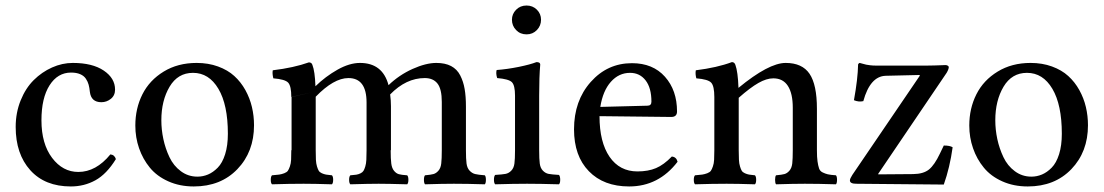

<svg xmlns="http://www.w3.org/2000/svg" viewBox="-20 -669 4020 699"><path d="M401.9 -89.8Q368.2 -35.2 327.4 -12.7Q286.6 9.8 237.8 9.8Q143.6 9.8 90.3 -49.3Q37.1 -108.4 37.1 -207Q37.1 -258.8 55.2 -303.5Q73.2 -348.1 102.8 -377.4Q132.3 -406.7 169.4 -423.3Q206.5 -439.9 245.1 -439.9Q316.4 -439.9 357.7 -412.1Q398.9 -384.3 398.9 -342.8Q398.9 -321.3 383.5 -309.1Q368.2 -296.9 349.1 -296.9Q311.5 -296.9 307.1 -335Q305.7 -349.6 302.7 -360.6Q299.8 -371.6 292.7 -382.3Q285.6 -393.1 272 -398.9Q258.3 -404.8 238.8 -404.8Q189.9 -404.8 160.4 -358.4Q130.9 -312 130.9 -231Q130.9 -145.5 169.7 -94.2Q208.5 -43 265.1 -43Q329.6 -43 381.8 -106.9Q397 -105.5 401.9 -89.8Z M472.7 -211.9Q472.7 -274.4 498.5 -325.7Q524.4 -377 575.9 -408.4Q627.4 -439.9 695.8 -439.9Q738.3 -439.9 773.7 -427Q809.1 -414.1 833 -392.3Q856.9 -370.6 873.3 -341.1Q889.6 -311.5 897.2 -279.3Q904.8 -247.1 904.8 -212.9Q904.8 -116.2 844.2 -53.2Q783.7 9.8 685.5 9.8Q634.3 9.8 592.8 -8.8Q551.3 -27.3 525.6 -58.6Q500 -89.8 486.3 -129.2Q472.7 -168.5 472.7 -211.9ZM682.6 -403.8Q627.4 -403.8 597.4 -353.3Q567.4 -302.7 567.4 -231Q567.4 -197.3 574.7 -162.8Q582 -128.4 596.9 -96.9Q611.8 -65.4 638.4 -45.7Q665 -25.9 698.7 -25.9Q718.8 -25.9 737.3 -33.7Q755.9 -41.5 772.7 -58.6Q789.6 -75.7 799.6 -107.4Q809.6 -139.2 809.6 -182.1Q809.6 -287.6 775.1 -345.7Q740.7 -403.8 682.6 -403.8Z M1129.4 -122.1Q1129.4 -101.1 1130.1 -87.2Q1130.9 -73.2 1134 -63Q1137.2 -52.7 1140.4 -47.4Q1143.6 -42 1151.6 -38.3Q1159.7 -34.7 1167 -33.4Q1174.3 -32.2 1188.5 -30.8Q1192.9 -26.4 1192.9 -14.4Q1192.9 -2.4 1188.5 2Q1124 0 1085.4 0Q1034.7 0 970.2 2Q965.8 -2.4 965.8 -14.4Q965.8 -26.4 970.2 -30.8Q987.3 -32.2 996.3 -33.4Q1005.4 -34.7 1014.9 -38.3Q1024.4 -42 1028.1 -47.4Q1031.7 -52.7 1035.4 -63.2Q1039.1 -73.7 1039.8 -87.2Q1040.5 -100.6 1040.5 -122.1H1041.5V-315.9L1116.2 -333L1040.5 -315.9Q1040.5 -355.5 1029.3 -367.9Q1018.1 -380.4 975.1 -383.8Q970.7 -401.4 973.1 -413.1Q1049.8 -422.4 1104.5 -441.9Q1114.3 -441.9 1117.2 -433.1Q1126.5 -409.7 1128.4 -355Q1165 -390.6 1208.7 -415.3Q1252.4 -439.9 1290.5 -439.9Q1373 -439.9 1394.5 -358.9Q1433.1 -396 1481.9 -418Q1530.8 -439.9 1568.4 -439.9Q1600.6 -439.9 1622.3 -428.5Q1644 -417 1655.5 -394.5Q1667 -372.1 1671.6 -345Q1676.3 -317.9 1676.3 -280.8V-122.1Q1676.3 -90.3 1678.5 -73.7Q1680.7 -57.1 1689.7 -47.6Q1698.7 -38.1 1709.7 -35.4Q1720.7 -32.7 1745.1 -30.8Q1749 -26.4 1749 -14.4Q1749 -2.4 1745.1 2Q1680.7 0 1632.3 0Q1591.8 0 1527.3 2Q1523.4 -2.4 1523.4 -14.4Q1523.4 -26.4 1527.3 -30.8Q1548.8 -32.7 1558.3 -35.4Q1567.9 -38.1 1576.2 -47.6Q1584.5 -57.1 1586.4 -73.7Q1588.4 -90.3 1588.4 -122.1V-297.9Q1588.4 -344.7 1572.8 -364.7Q1557.1 -384.8 1526.4 -384.8Q1458.5 -384.8 1400.4 -325.2Q1403.3 -303.7 1403.3 -282.2V-122.1H1402.3Q1402.3 -90.3 1404.5 -73.5Q1406.7 -56.6 1414.6 -47.1Q1422.4 -37.6 1431.9 -34.9Q1441.4 -32.2 1462.4 -30.8Q1466.8 -26.4 1466.8 -14.4Q1466.8 -2.4 1462.4 2Q1392.1 0 1358.4 0Q1323.7 0 1255.4 2Q1251 -2.4 1251 -14.4Q1251 -26.4 1255.4 -30.8Q1269 -31.7 1276.9 -33Q1284.7 -34.2 1292.2 -37.8Q1299.8 -41.5 1303.2 -46.9Q1306.6 -52.2 1309.8 -62.7Q1313 -73.2 1313.7 -86.9Q1314.5 -100.6 1314.5 -122.1V-295.9Q1314.5 -384.8 1248.5 -384.8Q1195.3 -384.8 1129.4 -316.9Z M1942.9 -320.8V-122.1Q1942.9 -89.8 1945.1 -73.5Q1947.3 -57.1 1956.5 -47.6Q1965.8 -38.1 1977.5 -35.9Q1989.3 -33.7 2015.1 -32.2Q2019.5 -26.9 2019.5 -14.6Q2019.5 -2.4 2015.1 2Q1944.8 0 1898.9 0Q1851.1 0 1782.7 2Q1778.3 -2.4 1778.3 -14.9Q1778.3 -27.3 1782.7 -32.2Q1808.6 -33.7 1820.3 -35.9Q1832 -38.1 1841.3 -47.6Q1850.6 -57.1 1852.8 -73.5Q1855 -89.8 1855 -122.1V-320.8Q1855 -358.4 1843.5 -369.9Q1832 -381.3 1790 -384.8Q1784.7 -401.4 1788.1 -414.1Q1826.7 -417 1868.7 -425.5Q1910.6 -434.1 1933.1 -442.9Q1946.8 -442.9 1946.8 -434.1Q1942.9 -389.6 1942.9 -320.8ZM1843.8 -597.2Q1843.8 -618.2 1858.9 -633.5Q1874 -648.9 1897 -648.9Q1919.4 -648.9 1934.6 -633.8Q1949.7 -618.7 1949.7 -597.2Q1949.7 -575.2 1934.6 -559.6Q1919.4 -543.9 1897 -543.9Q1874 -543.9 1858.9 -559.6Q1843.8 -575.2 1843.8 -597.2Z M2165.5 -279.8 2336.9 -284.2Q2351.6 -284.2 2351.6 -298.8Q2351.6 -349.1 2330.3 -376.5Q2309.1 -403.8 2273.9 -403.8Q2232.9 -403.8 2203.9 -371.1Q2174.8 -338.4 2165.5 -279.8ZM2425.8 -99.1Q2442.4 -97.7 2446.8 -80.1Q2377.9 9.8 2270.5 9.8Q2177.7 9.8 2123.8 -45.7Q2069.8 -101.1 2069.8 -198.2Q2069.8 -302.2 2130.6 -370.6Q2191.4 -439 2280.8 -439Q2356.9 -439 2400.9 -389.6Q2444.8 -340.3 2444.8 -263.2Q2444.8 -243.2 2423.8 -243.2L2162.6 -246.1Q2162.6 -151.4 2199.2 -98.1Q2235.8 -44.9 2300.8 -44.9Q2339.8 -44.9 2368.2 -56.9Q2396.5 -68.8 2425.8 -99.1Z M2954.1 -272.9V-122.1Q2954.1 -96.7 2956.3 -81.3Q2958.5 -65.9 2961.9 -55.9Q2965.3 -45.9 2974.9 -41.3Q2984.4 -36.6 2993.9 -34.4Q3003.4 -32.2 3023.4 -30.8Q3027.3 -26.4 3027.3 -14.4Q3027.3 -2.4 3023.4 2Q2959 0 2910.2 0Q2869.6 0 2805.2 2Q2801.8 -2.4 2801.8 -14.4Q2801.8 -26.4 2805.2 -30.8Q2826.7 -32.7 2836.2 -35.4Q2845.7 -38.1 2854 -47.6Q2862.3 -57.1 2864.3 -73.7Q2866.2 -90.3 2866.2 -122.1V-276.9Q2866.2 -328.6 2848.4 -356.2Q2830.6 -383.8 2795.4 -383.8Q2770.5 -383.8 2741 -366.9Q2711.4 -350.1 2669.4 -313V-122.1Q2669.4 -101.1 2670.2 -87.2Q2670.9 -73.2 2674.1 -63Q2677.2 -52.7 2680.4 -47.4Q2683.6 -42 2691.7 -38.3Q2699.7 -34.7 2707 -33.4Q2714.4 -32.2 2728.5 -30.8Q2732.9 -26.4 2732.9 -14.4Q2732.9 -2.4 2728.5 2Q2664.1 0 2625.5 0Q2574.7 0 2510.3 2Q2505.9 -2.4 2505.9 -14.4Q2505.9 -26.4 2510.3 -30.8Q2527.3 -32.2 2536.4 -33.4Q2545.4 -34.7 2554.9 -38.3Q2564.5 -42 2568.1 -47.4Q2571.8 -52.7 2575.4 -63.2Q2579.1 -73.7 2579.8 -87.2Q2580.6 -100.6 2580.6 -122.1V-315.9Q2580.6 -355.5 2569.3 -367.9Q2558.1 -380.4 2515.1 -383.8Q2510.7 -399.9 2513.2 -413.1Q2591.3 -422.9 2644.5 -442.9Q2653.8 -442.9 2657.2 -433.1Q2666.5 -407.7 2668.5 -349.1Q2778.8 -439.9 2840.3 -439.9Q2900.4 -439.9 2927.2 -400.4Q2954.1 -360.8 2954.1 -272.9Z M3109.9 -439.9Q3112.3 -439.5 3120.6 -437Q3128.9 -434.6 3133.5 -433.6Q3138.2 -432.6 3147.9 -431.4Q3157.7 -430.2 3168.9 -430.2H3354Q3366.7 -430.2 3382.6 -430.7Q3398.4 -431.2 3409.4 -431.6Q3420.4 -432.1 3421.9 -432.1Q3426.8 -432.1 3430.4 -429.9Q3434.1 -427.7 3434.1 -424.8Q3434.1 -417 3426.3 -403.8L3177.2 -36.1V-34.2L3304.2 -35.2Q3341.8 -35.6 3362.1 -52Q3382.3 -68.4 3401.9 -109.9L3416 -139.2Q3438.5 -139.2 3448.2 -132.8Q3438 -59.1 3416 2.9L3097.2 0Q3074.2 0 3074.2 -12.2Q3074.2 -18.6 3083 -32.2L3329.1 -394L3327.1 -396L3204.1 -393.1Q3147.9 -391.1 3123 -300.8Q3106 -296.9 3088.9 -304.2Q3103 -381.8 3104 -434.1Q3104 -435.5 3106.2 -437.7Q3108.4 -439.9 3109.9 -439.9Z M3508.8 -211.9Q3508.8 -274.4 3534.7 -325.7Q3560.5 -377 3612.1 -408.4Q3663.6 -439.9 3731.9 -439.9Q3774.4 -439.9 3809.8 -427Q3845.2 -414.1 3869.1 -392.3Q3893.1 -370.6 3909.4 -341.1Q3925.8 -311.5 3933.3 -279.3Q3940.9 -247.1 3940.9 -212.9Q3940.9 -116.2 3880.4 -53.2Q3819.8 9.8 3721.7 9.8Q3670.4 9.8 3628.9 -8.8Q3587.4 -27.3 3561.8 -58.6Q3536.1 -89.8 3522.5 -129.2Q3508.8 -168.5 3508.8 -211.9ZM3718.8 -403.8Q3663.6 -403.8 3633.5 -353.3Q3603.5 -302.7 3603.5 -231Q3603.5 -197.3 3610.8 -162.8Q3618.2 -128.4 3633.1 -96.9Q3647.9 -65.4 3674.6 -45.7Q3701.2 -25.9 3734.9 -25.9Q3754.9 -25.9 3773.4 -33.7Q3792 -41.5 3808.8 -58.6Q3825.7 -75.7 3835.7 -107.4Q3845.7 -139.2 3845.7 -182.1Q3845.7 -287.6 3811.3 -345.7Q3776.9 -403.8 3718.8 -403.8Z"/></svg>

Font: Common Serif News
Style: Regular
Weight: 450
Designer: Philipp H. Poll, Khaled Hosny
Foundry: Stefan Peev, Context Ltd.
Version: Version 1.026